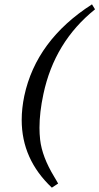

<svg xmlns="http://www.w3.org/2000/svg" viewBox="-20 -751 458 885"><path d="M219 114Q80 -17 80 -198Q80 -251 92 -309Q147 -566 404 -731L418 -708Q231 -558 180 -317Q162 -233 162 -162Q162 -134 165 -107Q174 -28 230 64Q236 73 240 81L248 95Z"/></svg>

Font: New Athena Unicode
Style: Italic
Weight: 400
Designer: J. Rusten 1997; rev. by R. Hancock 2001, 2002, rev. by D. Mastronarde 2002-2019
Foundry: Society for Classical Studies (formerly American Philological Association)
Version: Version 5.008